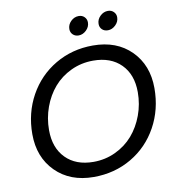

<svg xmlns="http://www.w3.org/2000/svg" viewBox="-94 -963 974 1054"><g transform="rotate(-10 393.0 -435.5)"><path d="M755.9 -416Q755.9 -297.4 702.6 -200.7Q649.4 -104 555.2 -48.6Q460.9 6.8 344.2 6.8Q212.9 6.8 132.3 -73.7Q51.8 -154.3 51.8 -283.2Q51.8 -400.9 105.2 -497.6Q158.7 -594.2 252.9 -649.7Q347.2 -705.1 462.9 -705.1Q595.7 -705.1 675.8 -624.8Q755.9 -544.4 755.9 -416ZM146 -289.1Q146 -190.4 202.6 -132.8Q259.3 -75.2 356.9 -75.2Q422.9 -75.2 480.2 -102.3Q537.6 -129.4 577.1 -175Q616.7 -220.7 639.4 -282Q662.1 -343.3 662.1 -410.2Q662.1 -508.8 605.2 -565.9Q548.3 -623 450.2 -623Q383.8 -623 326.4 -595.9Q269 -568.8 229.7 -523.2Q190.4 -477.5 168.2 -416.7Q146 -356 146 -289.1ZM397 -772.9Q377.4 -772.9 364.7 -785.2Q352.1 -797.4 352.1 -815.9Q352.1 -840.8 371.1 -859.4Q390.1 -877.9 415 -877.9Q434.1 -877.9 446.5 -865.5Q459 -853 459 -835Q459 -810.1 439.7 -791.5Q420.4 -772.9 397 -772.9ZM560.1 -772.9Q540 -772.9 527.6 -784.9Q515.1 -796.9 515.1 -815.9Q515.1 -840.8 534.2 -859.4Q553.2 -877.9 578.1 -877.9Q596.7 -877.9 609.4 -865.5Q622.1 -853 622.1 -835Q622.1 -810.1 602.8 -791.5Q583.5 -772.9 560.1 -772.9Z"/></g></svg>

Font: SVN-Poppins
Style: Italic
Weight: 400
Italic angle: -10°
Designer: Ninad Kale (Devanagari), Jonny Pinhorn (Latin)
Foundry: Indian Type Foundry
Version: Version 3.002 2017